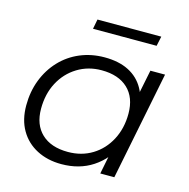

<svg xmlns="http://www.w3.org/2000/svg" viewBox="-103 -792 884 898"><g transform="rotate(15 339.0 -343.5)"><path d="M271 5Q204 5 152 -22Q100 -49 71 -99Q42 -149 42 -218Q42 -285 64 -342Q86 -399 126 -441.5Q166 -484 220.5 -507Q275 -530 339 -530Q408 -530 456 -505.5Q504 -481 530 -434.5Q556 -388 556 -322Q556 -227 521 -153Q486 -79 422 -37Q358 5 271 5ZM286 -58Q352 -58 403.5 -89.5Q455 -121 484.5 -177Q514 -233 514 -304Q514 -382 468.5 -425Q423 -468 341 -468Q276 -468 224 -436Q172 -404 142.5 -348.5Q113 -293 113 -221Q113 -144 158.5 -101Q204 -58 286 -58ZM459 0 489 -151 519 -257 529 -367 561 -525H632L527 0ZM251 -645 260 -692H569L559 -645Z"/></g></svg>

Font: MOST Montserrat
Style: Italic
Weight: 400
Italic angle: -11.3°
Designer: Julieta Ulanovsky
Foundry: Julieta Ulanovsky
Version: Version 8.000;March 11, 2024;FontCreator 15.0.0.2926 64-bit